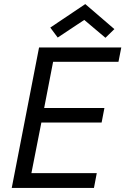

<svg xmlns="http://www.w3.org/2000/svg" viewBox="-20 -920 614 940"><path d="M37.5 0ZM453.8 -72.5H133.8L182.5 -320H477.5L491.2 -391.2H196.2L240 -617.5H560L573.8 -687.5H171.2L37.5 0H440ZM496.2 -735 392.5 -822.5 262.5 -736.2 226.2 -785 397.5 -900 540 -777.5Z"/></svg>

Font: Cambay
Style: Italic
Weight: 400
Italic angle: -11°
Designer: Pooja Saxena
Foundry: Pooja Saxena
Version: Version 1.019;PS 001.019;hotconv 1.0.70;makeotf.lib2.5.58329